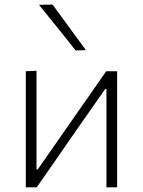

<svg xmlns="http://www.w3.org/2000/svg" viewBox="-20 -798 608 818"><path d="M90 0V-494.5L135.5 -496.5V-76.5H141L268.5 -259.5Q309.5 -318 351 -377.5Q392 -436.5 432.5 -494.5H479V0H433.5V-418.5H428L301 -237Q260 -177.5 219 -118.5Q177.5 -59 136.5 0ZM302.5 -583Q263.5 -632 224.5 -680.5Q185.5 -728.5 146 -777.5L204 -778.5Q239 -730.5 274.5 -682Q310 -633.5 346 -584.5Z"/></svg>

Font: Heraclito ExtraLight
Style: Regular
Weight: 200
Designer: Kostas Bartsokas (font) & Cristiano Sobral (main changes)
Foundry: Kostas Bartsokas (font) & Cristiano Sobral (main changes)
Version: Version 1.00;July 8, 2020;FontCreator 13.0.0.2655 64-bit